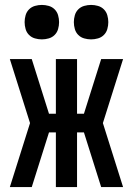

<svg xmlns="http://www.w3.org/2000/svg" viewBox="-20 -760 540 780"><path d="M20 0 102 -260 20 -520H109L179 -298H207V-520H293V-298H321L391 -520H480L398 -260L480 0H391L321 -222H293V0H207V-222H179L109 0ZM350 -600Q336 -600 322 -604Q308 -608 298 -618Q288 -628 284 -642Q280 -656 280 -670Q280 -684 284 -698Q288 -712 298 -722Q308 -732 322 -736Q336 -740 350 -740Q364 -740 378 -736Q392 -732 402 -722Q412 -712 416 -698Q420 -684 420 -670Q420 -656 416 -642Q412 -628 402 -618Q392 -608 378 -604Q364 -600 350 -600ZM150 -600Q136 -600 122 -604Q108 -608 98 -618Q88 -628 84 -642Q80 -656 80 -670Q80 -684 84 -698Q88 -712 98 -722Q108 -732 122 -736Q136 -740 150 -740Q164 -740 178 -736Q192 -732 202 -722Q212 -712 216 -698Q220 -684 220 -670Q220 -656 216 -642Q212 -628 202 -618Q192 -608 178 -604Q164 -600 150 -600Z"/></svg>

Font: Iosevka Term Curly Semibold
Style: Regular
Weight: 600
Designer: Belleve Invis
Foundry: Belleve Invis
Version: Version 32.3.0